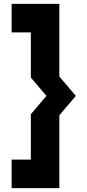

<svg xmlns="http://www.w3.org/2000/svg" viewBox="-20 -770 451 990"><path d="M216.5 -181 297 -275.5 216.5 -370V-679H109H216.5V-370L297 -275.5L216.5 -181V129H119H216.5ZM139 -181 219.5 -275.5 139 -370V-603H40V-750H286V-375.5L371 -275.5L286 -175.5V200H40V53H139Z"/></svg>

Font: Tourney Black
Style: Regular
Weight: 900
Version: Version 1.015